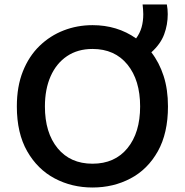

<svg xmlns="http://www.w3.org/2000/svg" viewBox="-20 -821 823 855"><path d="M392 14Q300 14 223.5 -26.5Q147 -67 101 -147.5Q55 -228 55 -347Q55 -436 82 -503.5Q109 -571 156 -616.5Q203 -662 263.5 -685.5Q324 -709 392 -709Q502 -709 586 -650Q603 -673 610.5 -699.5Q618 -726 618 -758Q618 -768 617 -780Q616 -792 615 -801H723Q727 -780 727 -758Q727 -711 711 -668Q695 -625 654 -588Q689 -543 708.5 -483Q728 -423 728 -347Q728 -228 683 -147.5Q638 -67 561.5 -26.5Q485 14 392 14ZM392 -92Q491 -92 547.5 -161Q604 -230 604 -347Q604 -464 547.5 -533.5Q491 -603 392 -603Q326 -603 278.5 -571Q231 -539 205.5 -481.5Q180 -424 180 -347Q180 -230 236.5 -161Q293 -92 392 -92Z"/></svg>

Font: Ubuntu Sans SemiBold
Style: Regular
Weight: 600
Designer: Dalton Maag Ltd
Foundry: Dalton Maag Ltd
Version: Version 1.006; ttfautohint (v1.8.4.7-5d5b)